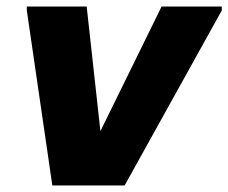

<svg xmlns="http://www.w3.org/2000/svg" viewBox="-20 -567 698 587"><path d="M62 -535V-547H245L287 -166L474 -547H658V-535L361 0H140Z"/></svg>

Font: Kufam
Style: Bold Italic
Weight: 700
Italic angle: -11°
Designer: Artur Schmal
Foundry: Original Type
Version: Version 1.301; ttfautohint (v1.8.3)